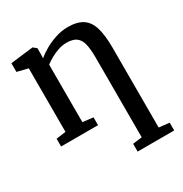

<svg xmlns="http://www.w3.org/2000/svg" viewBox="-185 -707 1036 1089"><g transform="rotate(-30 332.5 -163.0)"><path d="M402.5 242V191L463 183.5V-339Q463 -393 454.8 -427.5Q446.5 -462 424.2 -478.2Q402 -494.5 360 -494.5Q334 -494.5 307 -485.5Q280 -476.5 256 -463Q232 -449.5 214.5 -436V-59.5L283 -51V0H41V-51L104 -59.5V-475.5L33 -493V-550L179 -567.5H182L203.5 -550V-508.5L202.5 -484Q224.5 -503.5 258.2 -522.8Q292 -542 331.8 -555Q371.5 -568 410.5 -568Q473.5 -568 509 -544.2Q544.5 -520.5 559.2 -470Q574 -419.5 574 -339.5V183.5L642 191V242Z"/></g></svg>

Font: Merriweather Medium
Style: Regular
Weight: 500
Version: Version 2.100